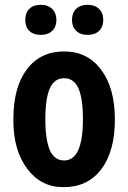

<svg xmlns="http://www.w3.org/2000/svg" viewBox="-20 -768 534 798"><path d="M102.1 -731.4Q119.1 -748 149.4 -748Q179.7 -748 197 -730.7Q214.4 -713.4 214.4 -685.1Q214.4 -656.7 197 -639.9Q179.7 -623 149.4 -623Q119.1 -623 102.1 -639.4Q85 -655.8 85 -685.3Q85 -714.8 102.1 -731.4ZM279.3 -685.5Q279.3 -714.4 296.4 -731.2Q313.5 -748 343.8 -748Q374 -748 391.6 -731.2Q409.2 -714.4 409.2 -685.3Q409.2 -656.2 391.8 -639.6Q374.5 -623 344.2 -623Q314 -623 296.6 -639.9Q279.3 -656.7 279.3 -685.5ZM35.6 -272.9Q35.6 -405.8 91.8 -480Q147.9 -554.2 246.1 -554.2Q344.2 -554.2 400.4 -478Q457.5 -402.3 457.5 -271Q457.5 -139.6 400.9 -64.5Q344.2 9.8 245.6 9.8Q243.7 9.8 242.2 9.8Q150.4 9.8 93 -66.7Q35.6 -143.1 35.6 -266.6Q35.6 -270 35.6 -272.9ZM246.6 -101.1Q324.7 -101.1 324.7 -272.9Q324.7 -358.9 305.9 -400.9Q287.1 -442.9 246.6 -442.9Q206.1 -442.9 187.3 -401.1Q168.5 -359.4 168.5 -272.9Q168.5 -186.5 187.3 -143.8Q206.1 -101.1 246.6 -101.1Z"/></svg>

Font: Open Sans Hebrew Condensed
Style: Bold
Weight: 700
Width: 3
Foundry: Ascender Corporation, Yanek Iontef
Version: Version 2.001;PS 002.001;hotconv 1.0.70;makeotf.lib2.5.58329